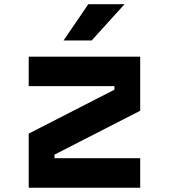

<svg xmlns="http://www.w3.org/2000/svg" viewBox="-20 -878 790 898"><path d="M635.7 -613.1V-360L234.8 -154.7V-138.2H635.7V0H114.3V-253.1L515.2 -458.4V-475H114.3V-613.1ZM393.1 -858.4H562.5L408.8 -688.7H277.2Z"/></svg>

Font: Martian Mono sWd Rg
Style: Regular
Weight: 400
Width: 6
Monospace: yes
Designer: Roman Shamin
Foundry: Evil Martians
Version: Version 1.000